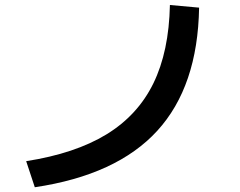

<svg xmlns="http://www.w3.org/2000/svg" viewBox="-20 -747 978 784"><path d="M673.8 -726.6 793 -715.8Q787.6 -394 622.3 -213.1Q457 -32.2 122.1 17.6L86.9 -88.9Q286.6 -120.1 414.6 -198.2Q542.5 -276.4 606.2 -406.5Q669.9 -536.6 673.8 -726.6Z"/></svg>

Font: Pretendard SemiBold
Style: Regular
Weight: 600
Designer: Base glyphs from Inter by Rasmus Andersson; Hangeul glyphs from Noto Sans CJK(Source Han Sans) by Jang Soo-young and Kan
Foundry: Kil Hyung-jin
Version: Version 1.309